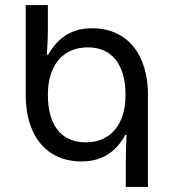

<svg xmlns="http://www.w3.org/2000/svg" viewBox="-20 -734 675 754"><path d="M474 0H561V-363C561 -516 483 -623 342 -623C267 -623 211 -592 169 -519H164C167 -561 168 -593 168 -613V-714H81V-360C81 -203 161 -100 300 -100C376 -100 433 -133 472 -204H477C476 -172 474 -138 474 -107ZM317 -175C221 -175 168 -242 168 -362C168 -477 226 -548 325 -548C419 -548 473 -481 473 -361C473 -245 414 -175 317 -175Z"/></svg>

Font: Noto Sans Georgian SemiCondensed
Style: Regular
Weight: 400
Width: 4
Designer: Monotype Design Team, Akaki Razmadze
Foundry: Google LLC
Version: Version 2.005